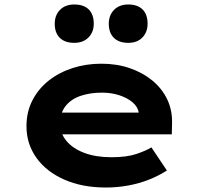

<svg xmlns="http://www.w3.org/2000/svg" viewBox="-20 -826 902 856"><path d="M452 10Q346 10 266 -25.5Q186 -61 142 -123Q98 -185 98 -263Q98 -327 124.5 -378.5Q151 -430 197 -466.5Q243 -503 303.5 -522.5Q364 -542 432 -542Q500 -542 557.5 -522.5Q615 -503 658.5 -467.5Q702 -432 725.5 -383Q749 -334 747 -274L746 -227H211L188 -324H616L599 -302V-322Q595 -349 572 -369Q549 -389 513 -401Q477 -413 434 -413Q383 -413 340.5 -399Q298 -385 273 -354Q248 -323 248 -275Q248 -232 276 -198Q304 -164 355.5 -144.5Q407 -125 477 -125Q545 -125 588 -139.5Q631 -154 655 -169L724 -66Q689 -43 645 -25.5Q601 -8 552 1Q503 10 452 10ZM552 -635Q510 -635 487.5 -657.5Q465 -680 465 -720Q465 -758 488.5 -782Q512 -806 552 -806Q593 -806 615.5 -784Q638 -762 638 -720Q638 -683 615 -659Q592 -635 552 -635ZM311 -635Q269 -635 246.5 -657.5Q224 -680 224 -720Q224 -758 247.5 -782Q271 -806 311 -806Q353 -806 375.5 -784Q398 -762 398 -720Q398 -683 374.5 -659Q351 -635 311 -635Z"/></svg>

Font: Lexend Tera
Style: Bold
Weight: 700
Designer: Bonnie Shaver-Troup, Thomas Jockin
Foundry: Lexend
Version: Version 1.007